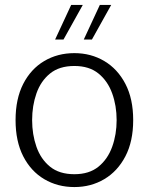

<svg xmlns="http://www.w3.org/2000/svg" viewBox="-20 -746 600 777"><path d="M281 11Q213 11 159 -21Q105 -53 74 -113.5Q43 -174 43 -260Q43 -346 74 -406.5Q105 -467 159 -499Q213 -531 281 -531Q348 -531 402 -499Q456 -467 487.5 -406.5Q519 -346 519 -260Q519 -174 487.5 -113.5Q456 -53 402 -21Q348 11 281 11ZM281 -41Q341 -41 378.5 -71.5Q416 -102 434 -152Q452 -202 452 -260Q452 -318 434 -368Q416 -418 378.5 -448.5Q341 -479 281 -479Q220 -479 182.5 -448.5Q145 -418 127.5 -368Q110 -318 110 -260Q110 -202 127.5 -152Q145 -102 182.5 -71.5Q220 -41 281 -41ZM203 -586 268 -726H315L237 -586ZM319 -586 384 -726H430L352 -586Z"/></svg>

Font: Murecho Light
Style: Regular
Weight: 300
Designer: Neil Summerour
Foundry: Positype
Version: Version 1.010; ttfautohint (v1.8.3)